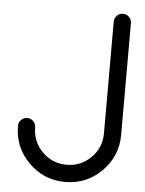

<svg xmlns="http://www.w3.org/2000/svg" viewBox="-55 -825 656 869"><g transform="rotate(5 273.5 -390.5)"><path d="M39.1 -234.4Q39.1 -250.5 50.5 -262Q62 -273.4 78.1 -273.4Q94.2 -273.4 105.7 -262Q117.2 -250.5 117.2 -234.4Q117.2 -169.4 162.8 -123.8Q208.5 -78.1 273.4 -78.1Q338.4 -78.1 384 -123.8Q429.7 -169.4 429.7 -234.4V-742.2Q429.7 -758.3 441.2 -769.8Q452.6 -781.2 468.8 -781.2Q484.9 -781.2 496.3 -769.8Q507.8 -758.3 507.8 -742.2V-234.4Q507.8 -137.2 439.2 -68.6Q370.6 0 273.4 0Q176.3 0 107.7 -68.6Q39.1 -137.2 39.1 -234.4Z"/></g></svg>

Font: Comfortaa
Style: Regular
Weight: 400
Designer: Johan Aakerlund - aajohan
Foundry: Johan Aakerlund
Version: Version 2.004 2013